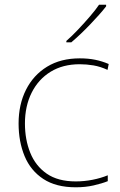

<svg xmlns="http://www.w3.org/2000/svg" viewBox="-20 -786 512 816"><path d="M302 10Q218 10 164 -25.5Q110 -61 84.5 -122.5Q59 -184 59 -261Q59 -342 90.5 -404.5Q122 -467 180 -502.5Q238 -538 319 -538Q355 -538 384.5 -532Q414 -526 442 -514L437 -489Q407 -503 377.5 -508Q348 -513 319 -513Q247 -513 195 -481Q143 -449 114.5 -392Q86 -335 86 -261Q86 -193 108.5 -137Q131 -81 178.5 -48Q226 -15 302 -15Q338 -15 373.5 -22Q409 -29 438 -41V-16Q413 -6 378 2Q343 10 302 10ZM431 -759Q418 -742 400.5 -722.5Q383 -703 363.5 -682.5Q344 -662 323.5 -642.5Q303 -623 283 -606H262V-612Q285 -632 311.5 -660Q338 -688 362.5 -716.5Q387 -745 401 -766H431Z"/></svg>

Font: Noto Sans Cham Thin
Style: Regular
Weight: 250
Version: Version 2.002